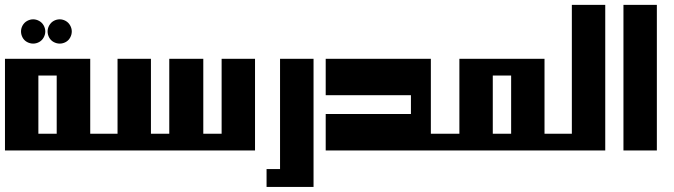

<svg xmlns="http://www.w3.org/2000/svg" viewBox="-20 -605 2710 772"><path d="M0 -368.7H342.8V0H0ZM134.3 -301.3V-67.4H208V-301.3ZM113.3 -527.3Q125.5 -527.3 137.2 -521Q148.9 -514.6 155.5 -502.9Q162.1 -491.2 162.1 -478.5Q162.1 -465.8 155.5 -454.1Q148.9 -442.4 137.5 -436Q126 -429.7 113.3 -429.7Q100.6 -429.7 88.9 -436Q77.1 -442.4 70.8 -454.1Q64.5 -465.8 64.5 -478.5Q64.5 -491.2 71 -502.9Q77.6 -514.6 89.4 -521Q101.1 -527.3 113.3 -527.3ZM220.2 -527.3Q232.4 -527.3 243.9 -521Q255.4 -514.6 262 -502.9Q268.6 -491.2 268.6 -478.5Q268.6 -465.8 262.2 -454.1Q255.9 -442.4 244.4 -436Q232.9 -429.7 220.2 -429.7Q207.5 -429.7 195.8 -436Q184.1 -442.4 177.7 -454.1Q171.4 -465.8 171.4 -478.5Q171.4 -491.2 178 -502.9Q184.6 -514.6 196 -521Q207.5 -527.3 220.2 -527.3Z M452.6 -67.4V-368.7H586.9V-67.4H660.6V-368.7H797.4V-67.4H871.1V-368.7H1005.4V0H315.9V-67.4Z M1106 -368.7H1240.7V146.5H1051.8V74.7H1106Z M1289.6 -368.7H1712.4V0H1289.6V-146.5H1632.3V-222.2H1289.6Z M1827.1 -67.4V-368.7H2169.4V0H1685.5V-67.4ZM1961.4 -301.3V-67.4H2035.2V-301.3Z M2279.3 -67.4V-585.4H2413.6V0H2142.6V-67.4Z M2486.8 -585.4H2621.1V0H2486.8Z"/></svg>

Font: Aqlam Corner
Style: Regular
Weight: 400
Designer: Developer/ Husham Jawad
Version: Version 1.00;December 29, 2020;FontCreator 13.0.0.2683 32-bi